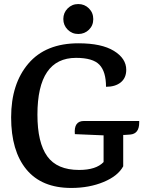

<svg xmlns="http://www.w3.org/2000/svg" viewBox="-20 -914 724 949"><path d="M395 -316H668Q668 -316 668 -308Q668 -253 624 -249L595 -247H589V-92Q563 -44 492 -14.5Q421 15 332 15Q186 15 110.5 -76.5Q35 -168 35 -334Q35 -500 120.5 -600Q206 -700 368 -700Q482 -700 543 -662.5Q604 -625 604 -569Q604 -529 577 -507Q550 -485 504 -485Q504 -560 471.5 -594Q439 -628 356 -628Q165 -628 165 -347Q165 -209 213.5 -141.5Q262 -74 371 -74Q455 -74 492 -113V-245L350 -251Q344 -316 395 -316ZM419.5 -767Q398 -746 367 -746Q336 -746 314.5 -767.5Q293 -789 293 -820Q293 -851 314.5 -872.5Q336 -894 367 -894Q398 -894 419.5 -872.5Q441 -851 441 -819.5Q441 -788 419.5 -767Z"/></svg>

Font: Karma
Style: Bold
Weight: 700
Designer: Joana Correia
Foundry: Indian Type Foundry
Version: Version 1.202;PS 1.0;hotconv 1.0.78;makeotf.lib2.5.61930; tt